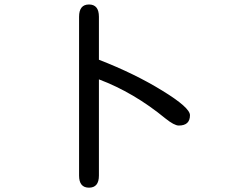

<svg xmlns="http://www.w3.org/2000/svg" viewBox="-20 -784 1040 869"><path d="M715.8 -373Q839.8 -296.9 839.8 -262.7Q839.8 -215.8 789.1 -215.8Q768.6 -215.8 728.5 -248Q585.9 -365.2 427.7 -424.8V10.7Q427.7 65.4 382.8 65.4Q337.9 65.4 337.9 10.7V-708Q337.9 -763.7 382.8 -763.7Q427.7 -763.7 427.7 -708V-513.7Q590.8 -450.2 715.8 -373Z"/></svg>

Font: jf-openhuninn-1.1
Style: Regular
Weight: 400
Designer: [Kosugi Maru]
      Designed by Motoya company      

      [Varela Round]
      Joe Prince(Latin component); Avraham Co
Foundry: justfont CO.,LTD.
Version: 1.1